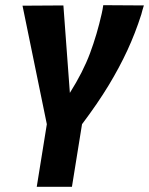

<svg xmlns="http://www.w3.org/2000/svg" viewBox="-20 -722 576 742"><path d="M122 0 161 -242 67 -700 225 -701 250 -363Q301 -444 328 -516.5Q355 -589 373 -669Q375 -678 376.5 -686Q378 -694 379 -702L536 -701Q533 -692 530.5 -683Q528 -674 526 -666Q503 -594 472.5 -528Q442 -462 400 -392.5Q358 -323 297 -242L258 0Z"/></svg>

Font: Georama SemiCondensed
Style: Bold Italic
Weight: 700
Width: 4
Italic angle: -9°
Designer: Jean-Baptiste Levee
Foundry: Production Type
Version: Version 1.000